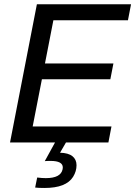

<svg xmlns="http://www.w3.org/2000/svg" viewBox="-20 -679 644 915"><path d="M27.8 0 155.8 -658.7H604.5L589.8 -582.5H234.4L194.3 -376.5H520.5L505.9 -301.3H179.7L135.7 -76.2H511.2L496.6 0ZM191.4 216.8Q163.6 216.8 147.5 214.8L157.2 167Q180.7 169.9 198.2 169.9Q269.5 169.9 278.3 127.9L279.3 119.1Q279.3 87.9 221.2 87.9Q200.2 87.9 193.4 88.9L242.2 0H294.4L266.1 48.8Q305.7 49.8 325.2 65.4Q344.7 81.1 344.7 108.4Q344.7 137.2 328.4 163.6Q312 189.9 278.1 203.4Q244.1 216.8 191.4 216.8Z"/></svg>

Font: Cousine
Style: Italic
Weight: 400
Italic angle: -12°
Monospace: yes
Designer: Steve Matteson
Foundry: Monotype Imaging Inc.
Version: Version 1.21